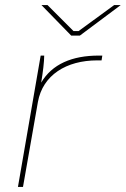

<svg xmlns="http://www.w3.org/2000/svg" viewBox="-20 -740 498 760"><path d="M51 0H71L130 -336C149 -443 243 -501 365 -501H382L385 -520H371C265 -520 186 -486 143 -413C150 -455 155 -496 155 -520H141ZM262 -599H296L458 -720H432L291 -617H271L168 -720H144Z"/></svg>

Font: Fixel Display Thin
Style: Italic
Weight: 100
Italic angle: -10°
Designer: AlfaBravo + MacPaw
Foundry: Kyrylo Tkachov, Marchela Mozhyna, Serhii Makarenko, Maria Weinstein, Zakhar Kryvoshyya
Version: Version 1.210;Glyphs 3.2 (3217)